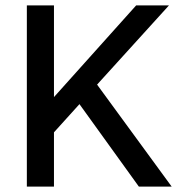

<svg xmlns="http://www.w3.org/2000/svg" viewBox="-20 -688 679 708"><path d="M79 0V-668H179V-330L482 -668H603L338 -376L613 0H492L273 -304L179 -200V0Z"/></svg>

Font: Gantari Medium
Style: Regular
Weight: 500
Designer: Anugrah Pasau
Foundry: Lafontype
Version: Version 1.000; ttfautohint (v1.8.4.7-5d5b)